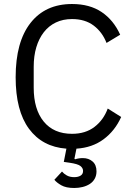

<svg xmlns="http://www.w3.org/2000/svg" viewBox="-20 -730 661 957"><path d="M339 -635Q294 -635 258.5 -618Q223 -601 198.5 -569.5Q174 -538 161 -494.5Q148 -451 148 -397V-293Q148 -185 198 -124Q248 -63 339 -63Q406 -63 451 -97.5Q496 -132 517 -189L584 -147Q553 -78 496.5 -36Q440 6 361 11L351 61L354 64Q373 58 393 58Q422 58 441.5 75Q461 92 461 124Q461 145 452 161Q443 177 427.5 187Q412 197 392 202Q372 207 350 207Q309 207 285.5 193.5Q262 180 251 166L289 125Q298 136 313 144.5Q328 153 350 153Q369 153 381.5 145.5Q394 138 394 122Q394 108 381 97.5Q368 87 326 81L298 77L311 11Q191 2 124.5 -88Q58 -178 58 -345Q58 -521 132 -615.5Q206 -710 339 -710Q427 -710 486.5 -670Q546 -630 579 -557L511 -516Q490 -570 447 -602.5Q404 -635 339 -635Z"/></svg>

Font: IBM Plex Thai
Style: Regular
Weight: 400
Designer: Mike Abbink, Paul van der Laan, Pieter van Rosmalen, Ben Mitchell, Mark Frömberg
Foundry: Bold Monday
Version: Version 1.0